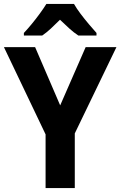

<svg xmlns="http://www.w3.org/2000/svg" viewBox="-20 -953 610 973"><path d="M285 -419 414 -714H570L359 -277V0H211V-272L0 -714H158ZM355 -933Q368 -910 388 -883.5Q408 -857 429.5 -831.5Q451 -806 469 -786V-773H377Q354 -788 331.5 -808.5Q309 -829 284 -853Q259 -828 237.5 -808Q216 -788 194 -773H101V-786Q119 -805 140.5 -831Q162 -857 182 -884.5Q202 -912 215 -933Z"/></svg>

Font: Noto Sans Khmer UI SemiCondensed
Style: Bold
Weight: 700
Width: 4
Designer: Danh Hong and the Monotype Design Team
Foundry: Monotype Imaging Inc.
Version: Version 2.002; ttfautohint (v1.8.4.7-5d5b)